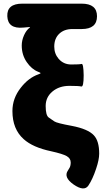

<svg xmlns="http://www.w3.org/2000/svg" viewBox="-20 -819 583 1051"><path d="M383 191Q326 151 352 114Q355 110 361 99Q367 88 367 70Q367 48 345 35.5Q323 23 260 9Q160 -12 110 -57Q48 -112 48 -211Q48 -281 94 -339Q136 -393 190 -412Q202 -416 202 -418.5Q202 -421 189 -426Q153 -440 126 -479.5Q99 -519 99 -570Q99 -598 111.5 -626Q124 -654 143 -668Q147 -671 142 -671L108 -668Q23 -660 20 -730Q17 -799 102 -799H427Q511 -799 511 -730Q511 -660 427 -660H376Q331 -660 304 -634Q277 -608 277 -564Q277 -525 301 -497Q328 -466 370 -466Q416 -466 426.5 -469Q437 -472 438 -407Q438 -342 425 -345.5Q412 -349 360 -349Q304 -349 267 -318Q230 -287 230 -239Q230 -187 247 -175.5Q264 -164 277.5 -154.5Q291 -145 373 -130Q462 -113 494 -78Q523 -47 523 22Q523 55 506 105Q487 162 464 196.5Q441 231 383 191Z"/></svg>

Font: Resource Han Rounded JP Heavy
Style: Regular
Weight: 900
Designer: Cyano Hao (round all glyphs); Ryoko NISHIZUKA 西塚涼子 (kana, bopomofo & ideographs); Paul D. Hunt (Latin, Greek & Cyrillic)
Foundry: Cyano Hao
Version: 0.990